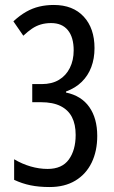

<svg xmlns="http://www.w3.org/2000/svg" viewBox="-20 -744 459 774"><path d="M361 -550Q361 -508 348 -473.5Q335 -439 309.5 -414Q284 -389 246 -375V-371Q308 -358 340 -312.5Q372 -267 372 -196Q372 -135 349.5 -88.5Q327 -42 284 -16Q241 10 180 10Q137 10 103 3Q69 -4 37 -19V-102Q69 -83 103.5 -73Q138 -63 172 -63Q230 -63 257.5 -101Q285 -139 285 -200Q285 -243 270 -272Q255 -301 224 -316.5Q193 -332 145 -332H110V-405H148Q189 -405 217.5 -422Q246 -439 261.5 -470Q277 -501 277 -541Q277 -594 253.5 -622.5Q230 -651 186 -651Q164 -651 145 -645.5Q126 -640 109 -628.5Q92 -617 74 -600L34 -658Q60 -682 85.5 -696.5Q111 -711 138.5 -717.5Q166 -724 197 -724Q274 -724 317.5 -677Q361 -630 361 -550Z"/></svg>

Font: Noto Sans Display ExtraCondensed
Style: Regular
Weight: 400
Width: 2
Version: Version 2.003